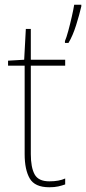

<svg xmlns="http://www.w3.org/2000/svg" viewBox="-20 -780 363 810"><path d="M323 -753Q315 -718 301 -673.5Q287 -629 269 -599H254V-607Q260 -620 268 -649.5Q276 -679 283 -710Q290 -741 293 -760H323ZM188 -15Q209 -15 225.5 -18Q242 -21 255 -27V-2Q241 3 225.5 6.5Q210 10 188 10Q127 10 105.5 -27Q84 -64 84 -130V-503H14V-524L82 -528L89 -658H110V-528H255V-503H110V-130Q110 -74 126 -44.5Q142 -15 188 -15Z"/></svg>

Font: Noto Sans SemiCondensed Thin
Style: Regular
Weight: 100
Width: 4
Designer: Monotype Design Team
Foundry: Monotype Imaging Inc.
Version: Version 2.013; ttfautohint (v1.8.4.7-5d5b)